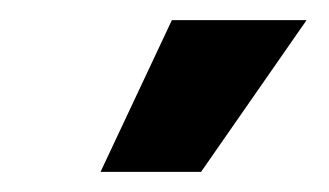

<svg xmlns="http://www.w3.org/2000/svg" viewBox="-20 -721 327 191"><path d="M151 -701H285L180 -550H80Z"/></svg>

Font: Moderustic
Style: Bold
Weight: 700
Designer: Tural Alisoy
Foundry: TAFT Foundry
Version: Version 2.120